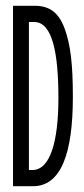

<svg xmlns="http://www.w3.org/2000/svg" viewBox="-20 -643 290 664"><path d="M25 1H94C191 1 232 -112 232 -308C232 -420 224 -488 204 -543C184 -598 153 -623 100 -623H25ZM80 -55V-567H98C162 -567 182 -457 182 -304C182 -152 153 -55 92 -55Z"/></svg>

Font: Inconsolata UltraCondensed Thin
Style: Regular
Weight: 100
Width: 1
Monospace: yes
Designer: Raph Levien, Cyreal, Brenton Simpson
Foundry: Raph Levien, Cyreal, Google
Version: Version 3.100